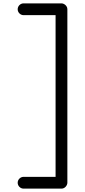

<svg xmlns="http://www.w3.org/2000/svg" viewBox="-20 -927 505 1140"><path d="M85 158C85 177 101 193 120 193H345C366 193 380 173 380 158V-872C380 -893 360 -907 345 -907H120C101 -907 85 -891 85 -872C85 -853 101 -837 120 -837H310V123H120C101 123 85 139 85 158Z"/></svg>

Font: Noto Sans Duployan
Style: Regular
Weight: 400
Designer: David Corbett
Foundry: David Corbett
Version: Version 3.002